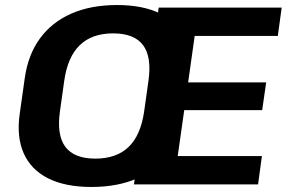

<svg xmlns="http://www.w3.org/2000/svg" viewBox="-20 -730 1135 760"><path d="M342 10.1Q239 10.1 171.2 -23.7Q103.4 -57.5 74.2 -122.4Q45 -187.2 58 -279.3L78 -420.7Q91 -513.3 138.2 -577.9Q185.4 -642.5 262.7 -676.3Q340.1 -710.1 443 -710.1Q546.4 -710.1 614 -676.3Q681.6 -642.5 710.8 -577.9Q740 -513.3 727 -420.7L707 -279.3Q694 -187.2 646.8 -122.4Q599.6 -57.5 522.5 -23.7Q445.4 10.1 342 10.1ZM357.2 -102.1Q441 -102.1 489.2 -148.5Q537.3 -194.9 550.7 -289.7L567.7 -410.3Q581.1 -505.1 546.1 -551.5Q511.1 -597.9 427.8 -597.9Q344.4 -597.9 296.1 -551.5Q247.7 -505.1 234.3 -410.3L217.3 -289.7Q203.9 -194.9 238.9 -148.5Q273.9 -102.1 357.2 -102.1ZM648.1 -112.2H1016.7L1001.5 0H510.2L608.2 -700H1095L1079.7 -587.8H715.7L762.9 -674.6L716.5 -345.9L689.5 -403.9H1033.6L1017.8 -294.1H673.8L717.5 -352.1L671.1 -25.4Z"/></svg>

Font: Pathway Extreme 8pt Thin
Style: Italic
Weight: 100
Italic angle: -8°
Designer: Eduardo Rodriguez Tunni
Foundry: Eduardo Rodriguez Tunni
Version: Version 1.000